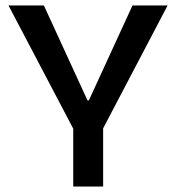

<svg xmlns="http://www.w3.org/2000/svg" viewBox="-20 -680 642 700"><path d="M247 0V-211L11 -660H140L299 -314H304L463 -660H591L356 -212V0Z"/></svg>

Font: Bricolage Grotesque 10pt Medium
Style: Regular
Weight: 500
Designer: Mathieu Triay
Foundry: Atelier Triay
Version: Version 1.000; ttfautohint (v1.8.4.7-5d5b);gftools[0.9.32]